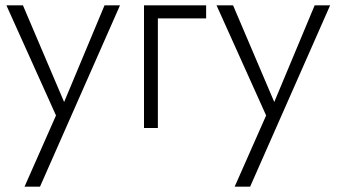

<svg xmlns="http://www.w3.org/2000/svg" viewBox="-20 -480 1268 720"><path d="M430 -460H372L209 -70L233 -68L66 -460H4L190 -47L72 220H130Z M520 -460V0H572V-411H753V-460Z M1218 -460H1160L997 -70L1021 -68L854 -460H792L978 -47L860 220H918Z"/></svg>

Font: Jost Light
Style: Regular
Weight: 300
Version: Version 3.710